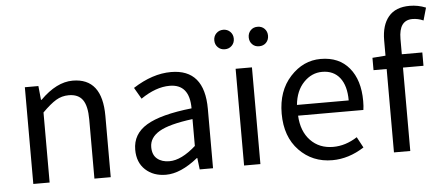

<svg xmlns="http://www.w3.org/2000/svg" viewBox="-50 -837 2216 961"><g transform="rotate(-5 1058.5 -356.0)"><path d="M82 0V-486H150L157 -416H160Q242 -498 323 -498Q471 -498 471 -308V0H389V-297Q389 -365 367 -396Q345 -427 297 -427Q262 -427 233 -409.5Q204 -392 164 -352V0Z M605 -126Q605 -205 676.5 -248Q748 -291 904 -308Q904 -430 804 -430Q735 -430 659 -378L626 -435Q724 -498 817 -498Q985 -498 985 -298V0H918L911 -58H909Q822 12 748 12Q685 12 645 -25Q605 -62 605 -126ZM686 -132Q686 -93 709.5 -73.5Q733 -54 771 -54Q831 -54 904 -119V-254Q786 -239 736 -209.5Q686 -180 686 -132Z M1061 -602Q1047 -616 1047 -637Q1047 -658 1061 -672Q1075 -686 1096 -686Q1117 -686 1131 -672Q1145 -658 1145 -637Q1145 -616 1131 -602Q1117 -588 1096 -588Q1075 -588 1061 -602ZM1141 0V-486H1223V0ZM1268 -686Q1290 -686 1303.5 -672Q1317 -658 1317 -637Q1317 -616 1303.5 -602Q1290 -588 1268 -588Q1247 -588 1233.5 -602Q1220 -616 1220 -637Q1220 -658 1233.5 -672Q1247 -686 1268 -686Z M1351 -242Q1351 -356 1416 -427Q1481 -498 1569 -498Q1661 -498 1712 -436.5Q1763 -375 1763 -270Q1763 -243 1760 -225H1432Q1436 -146 1480 -100Q1524 -54 1594 -54Q1656 -54 1715 -92L1744 -38Q1666 12 1584 12Q1484 12 1417.5 -57Q1351 -126 1351 -242ZM1431 -279H1691Q1691 -353 1659.5 -393Q1628 -433 1571 -433Q1518 -433 1478 -391.5Q1438 -350 1431 -279Z M1828 -419V-481L1894 -486V-563Q1894 -639 1929.5 -681.5Q1965 -724 2036 -724Q2078 -724 2117 -708L2099 -645Q2072 -657 2044 -657Q1976 -657 1976 -563V-486H2079V-419H1976V0H1894V-419Z"/></g></svg>

Font: RibengUni
Style: Regular
Weight: 400
Designer: (1) Dr. Andrew Glass (Senior Program Manager at Microsoft Corporation)
(2) Bivuti Chakma (Chakma Font Designer & Keyboar
Foundry: Bivuti Chakma
Version: Version 2.2022; Updated on: 03 June 2022; Friday